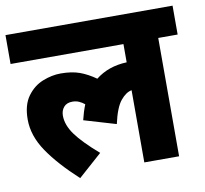

<svg xmlns="http://www.w3.org/2000/svg" viewBox="-73 -702 853 799"><g transform="rotate(-10 353.0 -302.0)"><path d="M0 -500V-622H706V-500H624V0H477V-305Q453 -301 430 -273Q407 -245 392 -177L257 -217Q265 -251 277 -281Q266 -290 253.5 -295.5Q241 -301 226 -301Q202 -301 189.5 -286.5Q177 -272 177 -250Q177 -211 206.5 -170Q236 -129 303 -71L203 18Q121 -57 75.5 -124Q30 -191 30 -260Q30 -321 56.5 -357.5Q83 -394 122 -409.5Q161 -425 198 -425Q245 -425 278 -413Q311 -401 345 -377Q399 -420 477 -423V-500Z"/></g></svg>

Font: Noto Sans SemiCondensed ExtraBold
Style: Regular
Weight: 800
Width: 4
Designer: Monotype Design Team
Foundry: Monotype Imaging Inc.
Version: Version 2.013; ttfautohint (v1.8.4.7-5d5b)